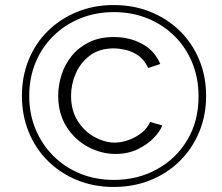

<svg xmlns="http://www.w3.org/2000/svg" viewBox="-20 -735 882 762"><path d="M431 7Q353 7 286.5 -20Q220 -47 170.5 -96Q121 -145 94 -211Q67 -277 67 -355Q67 -432 94 -498Q121 -564 170.5 -612.5Q220 -661 286.5 -688Q353 -715 431 -715Q510 -715 577 -688Q644 -661 693.5 -612.5Q743 -564 770.5 -498Q798 -432 798 -355Q798 -277 770.5 -211Q743 -145 693.5 -96Q644 -47 577 -20Q510 7 431 7ZM432 -21Q526 -21 602.5 -63Q679 -105 723.5 -179.5Q768 -254 768 -352Q768 -425 743 -486Q718 -547 672.5 -592Q627 -637 565.5 -662Q504 -687 432 -687Q360 -687 298.5 -662Q237 -637 191.5 -592Q146 -547 121 -486.5Q96 -426 96 -354Q96 -283 121 -222.5Q146 -162 191.5 -116.5Q237 -71 298 -46Q359 -21 432 -21ZM439 -124Q382 -124 329.5 -152Q277 -180 244 -232Q211 -284 211 -355Q211 -396 224 -437.5Q237 -479 264.5 -513Q292 -547 333.5 -567.5Q375 -588 432 -588Q494 -588 544 -561Q594 -534 616 -481L568 -465Q553 -498 529 -514.5Q505 -531 478.5 -537Q452 -543 432 -543Q374 -543 336.5 -514.5Q299 -486 280.5 -443Q262 -400 262 -355Q262 -296 289 -254Q316 -212 356.5 -190.5Q397 -169 435 -169Q461 -169 489.5 -179Q518 -189 541 -207Q564 -225 576 -251L624 -237Q616 -215 591 -188.5Q566 -162 527 -143Q488 -124 439 -124Z"/></svg>

Font: Raleway Light
Style: Italic
Weight: 300
Italic angle: -12°
Designer: Matt McInerney, Pablo Impallari, Rodrigo Fuenzalida
Foundry: Matt McInerney, Pablo Impallari, Rodrigo Fuenzalida
Version: Version 4.026